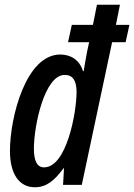

<svg xmlns="http://www.w3.org/2000/svg" viewBox="-20 -780 566 810"><path d="M127 10C177 10 210 -19 248 -70H250L246 0H325L453 -602H510L526 -675H469L486 -760H389L372 -675H283L267 -602H356L348 -565C343 -539 338 -511 333 -480H330C316 -526 280 -550 234 -550C90 -550 22 -287 22 -143C22 -46 61 10 127 10ZM166 -74C137 -74 123 -100 123 -153C123 -250 168 -464 253 -464C287 -464 303 -440 303 -392C303 -305 261 -74 166 -74Z"/></svg>

Font: Noto Sans UI Condensed Medium
Style: Italic
Weight: 500
Width: 3
Italic angle: -12°
Designer: Monotype Design Team
Foundry: Monotype Imaging Inc.
Version: Version 1.901